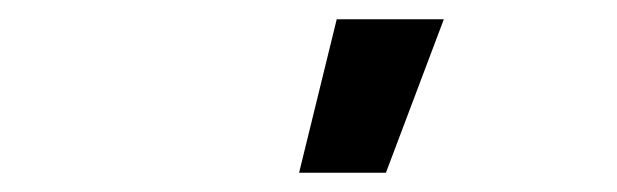

<svg xmlns="http://www.w3.org/2000/svg" viewBox="-20 -779 640 199"><path d="M290 -600 329 -759H440L380 -600Z"/></svg>

Font: Iosevka Extended
Style: Bold Italic
Weight: 700
Width: 7
Italic angle: -9°
Monospace: yes
Designer: Belleve Invis
Foundry: Belleve Invis
Version: Version 32.5.0; ttfautohint (v1.8.4)